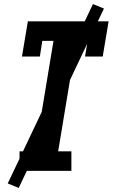

<svg xmlns="http://www.w3.org/2000/svg" viewBox="-20 -840 554 944"><path d="M76 0V-96H153L243 -639H188L176 -562H88L117 -735H514L485 -562H398L411 -639H356L266 -96H331V0ZM72 84 18 62 437 -820 491 -798Z"/></svg>

Font: Iosevka Curly Slab Oblique
Style: Bold
Weight: 700
Italic angle: -9°
Monospace: yes
Designer: Belleve Invis
Foundry: Belleve Invis
Version: Version 11.1.0; ttfautohint (v1.8.3)